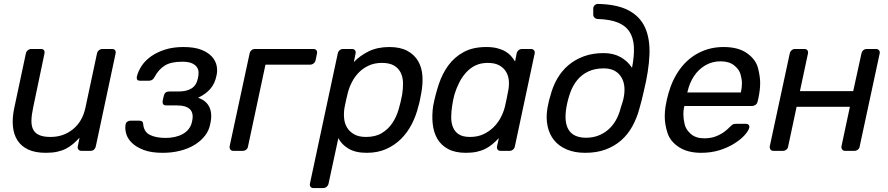

<svg xmlns="http://www.w3.org/2000/svg" viewBox="-20 -770 4535 980"><path d="M52 -215 112 -497Q114 -507 122 -513.5Q130 -520 140 -520H190Q200 -520 204.5 -513.5Q209 -507 207 -497L149 -220Q141 -183 140.5 -155Q140 -127 149.5 -108.5Q159 -90 180.5 -80.5Q202 -71 238 -71Q304 -71 352.5 -110.5Q401 -150 416 -220L475 -497Q477 -507 485 -513.5Q493 -520 503 -520H552Q563 -520 567.5 -513.5Q572 -507 570 -497L469 -23Q467 -13 460 -6.5Q453 0 442 0H396Q386 0 380.5 -6.5Q375 -13 377 -23L386 -67Q369 -49 352.5 -35Q336 -21 316.5 -11Q297 -1 272 4.5Q247 10 214 10Q160 10 124.5 -6.5Q89 -23 69.5 -53Q50 -83 46 -124.5Q42 -166 52 -215Z M621 -134Q622 -143 629 -148.5Q636 -154 645 -154H691Q711 -154 711 -135Q715 -96 746 -81Q777 -66 826 -66Q850 -66 872.5 -71Q895 -76 913 -86Q931 -96 943.5 -112Q956 -128 960 -149Q980 -232 882 -232H828Q808 -232 810 -254L816 -281Q821 -303 843 -303H891Q933 -303 958 -319Q983 -335 990 -370Q994 -386 993.5 -401Q993 -416 984.5 -428Q976 -440 958.5 -447.5Q941 -455 910 -455Q852 -455 820.5 -435Q789 -415 769 -377Q763 -366 756 -362Q749 -358 740 -358H694Q676 -358 678 -377Q685 -407 703.5 -434.5Q722 -462 752 -483Q782 -504 823 -517Q864 -530 916 -530Q972 -530 1007.5 -516Q1043 -502 1062 -480.5Q1081 -459 1086 -433.5Q1091 -408 1085 -384Q1077 -344 1054 -317Q1031 -290 991 -271Q1033 -257 1049 -222.5Q1065 -188 1053 -137Q1047 -104 1026 -77Q1005 -50 973 -30.5Q941 -11 899.5 -0.5Q858 10 810 10Q751 10 712.5 -5Q674 -20 652.5 -41.5Q631 -63 624 -88Q617 -113 621 -134Z M1152 -23 1254 -497Q1256 -507 1263.5 -513.5Q1271 -520 1281 -520H1580Q1590 -520 1595 -513.5Q1600 -507 1598 -497L1591 -463Q1589 -453 1581 -446.5Q1573 -440 1563 -440H1335L1246 -23Q1245 -13 1237 -6.5Q1229 0 1219 0H1171Q1161 0 1156 -6.5Q1151 -13 1152 -23Z M1562 167 1704 -497Q1706 -507 1713.5 -513.5Q1721 -520 1731 -520H1777Q1787 -520 1792 -513.5Q1797 -507 1795 -497L1786 -453Q1817 -486 1862 -508Q1907 -530 1967 -530Q2023 -530 2059 -510.5Q2095 -491 2114 -458.5Q2133 -426 2136 -383.5Q2139 -341 2130 -294Q2127 -278 2123.5 -260Q2120 -242 2115 -226Q2104 -180 2082 -137Q2060 -94 2027.5 -61.5Q1995 -29 1951.5 -9.5Q1908 10 1852 10Q1794 10 1758.5 -11.5Q1723 -33 1707 -65L1657 167Q1655 177 1647 183.5Q1639 190 1629 190H1580Q1570 190 1565 183.5Q1560 177 1562 167ZM1848 -71Q1896 -71 1928.5 -90.5Q1961 -110 1982 -141Q2003 -172 2014.5 -211Q2026 -250 2033 -289Q2038 -321 2037 -349.5Q2036 -378 2024.5 -400.5Q2013 -423 1990 -436Q1967 -449 1929 -449Q1892 -449 1862.5 -435.5Q1833 -422 1811.5 -400Q1790 -378 1776 -350.5Q1762 -323 1755 -295Q1751 -279 1746 -257Q1741 -235 1738 -218Q1734 -192 1736.5 -165.5Q1739 -139 1752 -118Q1765 -97 1788.5 -84Q1812 -71 1848 -71Z M2191 -230Q2202 -287 2220 -341Q2238 -395 2269 -437Q2300 -479 2347 -504.5Q2394 -530 2462 -530Q2494 -530 2517.5 -524Q2541 -518 2558.5 -508Q2576 -498 2588 -484.5Q2600 -471 2609 -456L2617 -497Q2619 -507 2626.5 -513.5Q2634 -520 2645 -520H2690Q2700 -520 2705.5 -513.5Q2711 -507 2709 -497L2608 -23Q2606 -13 2598.5 -6.5Q2591 0 2581 0H2535Q2525 0 2520 -6.5Q2515 -13 2517 -23L2526 -65Q2511 -49 2494.5 -35Q2478 -21 2458.5 -11Q2439 -1 2414.5 4.5Q2390 10 2358 10Q2303 10 2267 -9.5Q2231 -29 2212 -62Q2193 -95 2188.5 -138.5Q2184 -182 2191 -230ZM2379 -71Q2417 -71 2446.5 -84.5Q2476 -98 2498.5 -120Q2521 -142 2535.5 -169.5Q2550 -197 2557 -225Q2561 -241 2565.5 -263.5Q2570 -286 2573 -302Q2579 -328 2577.5 -354.5Q2576 -381 2564 -402Q2552 -423 2529 -436Q2506 -449 2470 -449Q2434 -449 2407 -436Q2380 -423 2359.5 -400.5Q2339 -378 2324.5 -349.5Q2310 -321 2300 -289Q2296 -274 2293 -260Q2290 -246 2288 -231Q2283 -200 2283 -171Q2283 -142 2292.5 -119.5Q2302 -97 2322.5 -84Q2343 -71 2379 -71Z M2774 -217Q2777 -231 2780 -246.5Q2783 -262 2789 -280Q2801 -328 2824 -368Q2847 -408 2881 -437Q2915 -466 2960 -482.5Q3005 -499 3061 -499Q3110 -499 3146.5 -479Q3183 -459 3206 -424Q3218 -486 3215.5 -531.5Q3213 -577 3193 -608Q3173 -639 3133.5 -655Q3094 -671 3032 -673Q3022 -673 3015 -679.5Q3008 -686 3008 -696V-726Q3008 -736 3015 -743Q3022 -750 3032 -750Q3129 -748 3187.5 -717.5Q3246 -687 3272 -630.5Q3298 -574 3295 -492Q3292 -410 3266 -304Q3262 -286 3256 -261.5Q3250 -237 3244 -217Q3231 -168 3208 -126Q3185 -84 3151 -54Q3117 -24 3071.5 -7Q3026 10 2967 10Q2913 10 2873 -7Q2833 -24 2808.5 -54Q2784 -84 2775 -126Q2766 -168 2774 -217ZM2972 -67Q3035 -67 3082.5 -106.5Q3130 -146 3149 -222Q3153 -234 3157.5 -248.5Q3162 -263 3164 -275Q3176 -341 3148 -381Q3120 -421 3062 -421Q3016 -421 2982.5 -405Q2949 -389 2926.5 -361.5Q2904 -334 2891 -298Q2878 -262 2871 -222Q2858 -146 2883 -106.5Q2908 -67 2972 -67Z M3559 10Q3490 10 3445.5 -19Q3401 -48 3387 -91.5Q3373 -135 3373 -176Q3373 -200 3377 -227Q3379 -240 3383.5 -260.5Q3388 -281 3392 -294Q3412 -365 3451.5 -418.5Q3491 -472 3548 -501Q3605 -530 3673 -530Q3749 -530 3793.5 -498Q3838 -466 3849 -422.5Q3860 -379 3860 -347Q3860 -311 3851 -269L3847 -252Q3845 -241 3836.5 -235Q3828 -229 3818 -229H3473Q3473 -228 3472.5 -225Q3472 -222 3471 -220Q3468 -202 3468 -186Q3468 -164 3474.5 -136Q3481 -108 3506.5 -86Q3532 -64 3574 -64Q3610 -64 3636.5 -75Q3663 -86 3680 -99.5Q3697 -113 3704 -121Q3716 -133 3721.5 -135.5Q3727 -138 3739 -138H3787Q3796 -138 3800.5 -133.5Q3805 -129 3805 -122Q3805 -120 3804 -117Q3800 -102 3781 -80.5Q3762 -59 3729 -38Q3696 -17 3653 -3.5Q3610 10 3559 10ZM3488 -298H3761L3762 -301Q3767 -324 3767 -345Q3767 -364 3760 -390Q3753 -416 3727 -436.5Q3701 -457 3658 -457Q3615 -457 3580 -436.5Q3545 -416 3522 -381Q3499 -346 3489 -301Z M3909 -23 4011 -497Q4013 -507 4020.5 -513.5Q4028 -520 4038 -520H4086Q4096 -520 4101 -513.5Q4106 -507 4104 -497L4063 -305H4335L4377 -497Q4379 -507 4386.5 -513.5Q4394 -520 4404 -520H4451Q4461 -520 4466.5 -513.5Q4472 -507 4470 -497L4368 -23Q4367 -13 4359 -6.5Q4351 0 4341 0H4294Q4284 0 4279 -6.5Q4274 -13 4275 -23L4318 -225H4046L4003 -23Q4002 -13 3994 -6.5Q3986 0 3976 0H3928Q3918 0 3913 -6.5Q3908 -13 3909 -23Z"/></svg>

Font: SVN-Rubik
Style: Italic
Weight: 400
Italic angle: -12°
Designer: Hubert and Fischer
Foundry: Hubert & Fischer
Version: Version 2.101; ttfautohint (v1.8.3)